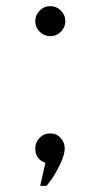

<svg xmlns="http://www.w3.org/2000/svg" viewBox="-20 -530 335 626"><path d="M178.5 -426.5Q164 -412 144 -412Q124 -412 109.5 -426.5Q95 -441 95 -461Q95 -481 109.5 -495.5Q124 -510 144 -510Q164 -510 178.5 -495.5Q193 -481 193 -461Q193 -441 178.5 -426.5ZM128 1Q95 -11 95 -46Q95 -66 109 -80.5Q123 -95 144 -95Q164 -95 177.5 -80.5Q191 -66 191 -46Q191 -26 176.5 4.5Q162 35 147 56L132 76H111Z"/></svg>

Font: Oakes Grotesk Light
Style: Regular
Weight: 300
Designer: Samuel Oakes
Foundry: Samuel Oakes
Version: Version 1.000;PS 001.000;hotconv 1.0.88;makeotf.lib2.5.64775